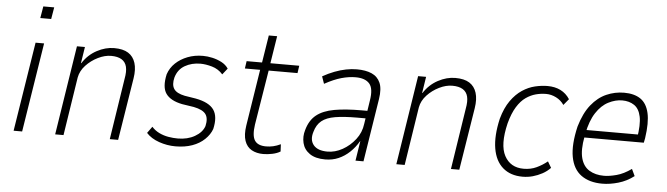

<svg xmlns="http://www.w3.org/2000/svg" viewBox="-45 -870 3664 1054"><g transform="rotate(5 1786.5 -343.0)"><path d="M145 -629 156 -694H216L205 -629ZM53 0 131 -492H178L100 0Z M282 0 359 -492H403L389 -402H391Q421 -449 468.5 -474.5Q516 -500 564 -500Q613 -500 641.5 -482Q670 -464 681 -429Q692 -394 684 -344L629 0H583L635 -336Q643 -378 636.5 -404Q630 -430 608.5 -443Q587 -456 551 -456Q516 -456 478.5 -437.5Q441 -419 413 -389Q385 -359 378 -322L328 0Z M945 8Q899 8 854.5 -7.5Q810 -23 784 -52L810 -88Q828 -68 852 -56.5Q876 -45 902.5 -40.5Q929 -36 954 -36Q1008 -36 1048 -59Q1088 -82 1100 -117Q1110 -160 1093.5 -183Q1077 -206 1027 -216L962 -226Q897 -239 872 -274.5Q847 -310 863 -382Q875 -418 902.5 -444Q930 -470 968.5 -485Q1007 -500 1053 -500Q1078 -500 1105 -494Q1132 -488 1156 -475.5Q1180 -463 1194 -442L1167 -408Q1142 -436 1107 -446Q1072 -456 1043 -456Q995 -456 957.5 -434.5Q920 -413 907 -368Q897 -328 912 -305Q927 -282 972 -273L1034 -263Q1108 -249 1134 -211.5Q1160 -174 1144 -105Q1133 -74 1105.5 -47.5Q1078 -21 1037.5 -6.5Q997 8 945 8Z M1429 8Q1392 8 1365 -7Q1338 -22 1326.5 -55Q1315 -88 1323 -140L1372 -451H1288L1294 -492H1379L1403 -643H1449L1425 -492H1584L1578 -451H1419L1370 -149Q1361 -88 1378 -61.5Q1395 -35 1441 -35Q1461 -35 1480.5 -39.5Q1500 -44 1521 -54L1523 -14Q1505 -3 1479 2.5Q1453 8 1429 8Z M1770 8Q1716 8 1684.5 -14Q1653 -36 1644.5 -71.5Q1636 -107 1647 -143Q1662 -198 1698.5 -227Q1735 -256 1796.5 -267Q1858 -278 1947 -278H1989L1982 -236H1926Q1853 -236 1805 -228Q1757 -220 1730.5 -198.5Q1704 -177 1693 -137Q1679 -92 1702 -64Q1725 -36 1779 -36Q1821 -36 1861.5 -58.5Q1902 -81 1931.5 -119Q1961 -157 1967 -205L1987 -336Q1998 -402 1974.5 -429Q1951 -456 1898 -456Q1861 -456 1820 -444.5Q1779 -433 1728 -405L1714 -445Q1746 -463 1778.5 -475.5Q1811 -488 1842 -494Q1873 -500 1901 -500Q1950 -500 1983 -485.5Q2016 -471 2030.5 -438Q2045 -405 2036 -348L1981 0H1937L1954 -109H1953Q1933 -74 1905 -47.5Q1877 -21 1843.5 -6.5Q1810 8 1770 8Z M2162 0 2239 -492H2283L2269 -402H2271Q2301 -449 2348.5 -474.5Q2396 -500 2444 -500Q2493 -500 2521.5 -482Q2550 -464 2561 -429Q2572 -394 2564 -344L2509 0H2463L2515 -336Q2523 -378 2516.5 -404Q2510 -430 2488.5 -443Q2467 -456 2431 -456Q2396 -456 2358.5 -437.5Q2321 -419 2293 -389Q2265 -359 2258 -322L2208 0Z M2858 8Q2791 8 2749 -28.5Q2707 -65 2695.5 -133.5Q2684 -202 2706 -298Q2723 -359 2751 -398.5Q2779 -438 2813 -460.5Q2847 -483 2883 -491.5Q2919 -500 2952 -500Q2993 -500 3024 -484.5Q3055 -469 3075 -438L3047 -404Q3030 -429 3003 -442.5Q2976 -456 2948 -456Q2919 -456 2891 -448.5Q2863 -441 2836.5 -422.5Q2810 -404 2788 -368.5Q2766 -333 2751 -277Q2722 -157 2754.5 -96.5Q2787 -36 2860 -36Q2899 -36 2931 -51Q2963 -66 2990 -88L3010 -54Q2991 -34 2966 -20.5Q2941 -7 2914 0.5Q2887 8 2858 8Z M3297 8Q3226 8 3181 -24.5Q3136 -57 3123.5 -124Q3111 -191 3135 -293Q3157 -368 3193.5 -413.5Q3230 -459 3276.5 -479.5Q3323 -500 3374 -500Q3430 -500 3464.5 -476.5Q3499 -453 3511 -400.5Q3523 -348 3510 -261L3505 -236H3161L3168 -278H3489L3466 -256Q3479 -333 3470 -376.5Q3461 -420 3433.5 -438.5Q3406 -457 3367 -457Q3330 -457 3291.5 -437.5Q3253 -418 3224 -373.5Q3195 -329 3181 -257L3178 -241Q3164 -167 3176 -122Q3188 -77 3221.5 -56.5Q3255 -36 3303 -36Q3332 -36 3371.5 -46.5Q3411 -57 3453 -87L3471 -49Q3432 -19 3385.5 -5.5Q3339 8 3297 8Z"/></g></svg>

Font: Nunito Sans 7pt Condensed ExtraLight
Style: Italic
Weight: 250
Width: 3
Italic angle: -9°
Designer: Vernon Adams
Foundry: Vernon Adams
Version: Version 3.101;gftools[0.9.27]